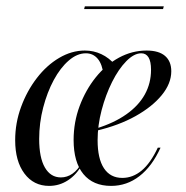

<svg xmlns="http://www.w3.org/2000/svg" viewBox="-20 -589 601 620"><path d="M138.7 11.3Q88.7 11.3 58.9 -28.6Q29 -68.5 29 -136.3Q29 -191.9 48 -243.5Q66.9 -295.2 98.8 -336.7Q130.6 -378.2 171 -402Q211.3 -425.8 254 -425.8Q282.3 -425.8 307.3 -414.1Q332.3 -402.4 352.4 -379L314.5 -346Q310.5 -381.5 295.6 -399.2Q280.6 -416.9 257.3 -416.9Q229 -416.9 202 -393.5Q175 -370.2 153.6 -330.6Q132.3 -291.1 119.4 -241.5Q106.5 -191.9 106.5 -140.3Q106.5 -79.8 125 -48Q143.5 -16.1 176.6 -16.1Q196.8 -16.1 214.1 -28.2Q231.5 -40.3 245.2 -65.3L246 -58.9Q227.4 -25 199.6 -6.9Q171.8 11.3 138.7 11.3ZM338.7 11.3Q280.6 11.3 249.2 -27Q217.7 -65.3 217.7 -137.1Q217.7 -194.4 237.1 -246.4Q256.5 -298.4 289.1 -339.1Q321.8 -379.8 364.1 -402.8Q406.5 -425.8 453.2 -425.8Q492.7 -425.8 512.9 -408.5Q533.1 -391.1 533.1 -358.9Q533.1 -319.4 502.4 -281.9Q471.8 -244.4 417.7 -214.1Q363.7 -183.9 291.1 -166.9V-174.2Q348.4 -191.9 387.9 -219.8Q427.4 -247.6 447.6 -283.9Q467.7 -320.2 467.7 -363.7Q467.7 -390.3 459.7 -403.6Q451.6 -416.9 436.3 -416.9Q412.9 -416.9 387.9 -391.5Q362.9 -366.1 341.9 -324.2Q321 -282.3 308.1 -233.1Q295.2 -183.9 295.2 -136.3Q295.2 -76.6 315.7 -45.6Q336.3 -14.5 375 -14.5Q408.9 -14.5 437.5 -38.3Q466.1 -62.1 489.5 -112.1H498.4Q471 -51.6 430.2 -20.2Q389.5 11.3 338.7 11.3ZM251.6 -559.7 254 -568.5H508.9L506.5 -559.7Z"/></svg>

Font: Playfair 144pt SemiCondensed
Style: Italic
Weight: 400
Width: 4
Italic angle: -15.6°
Designer: Claus Eggers Sørensen
Foundry: Claus Eggers Sørensen
Version: Version 2.203